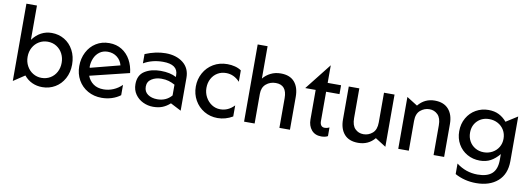

<svg xmlns="http://www.w3.org/2000/svg" viewBox="-66 -1168 4970 1793"><g transform="rotate(10 2418.5 -271.5)"><path d="M345 10Q411 10 465.5 -22Q520 -54 552 -112.5Q584 -171 584 -246Q584 -322 552.5 -381Q521 -440 467 -472Q413 -504 347 -504Q238 -504 165 -407V-732H65V1L172 -70Q205 -30 249 -10Q293 10 345 10ZM485 -245Q485 -196 464 -157Q443 -118 406 -96Q369 -74 323 -74Q279 -74 242 -96.5Q205 -119 183.5 -158.5Q162 -198 162 -246Q162 -295 183.5 -334Q205 -373 242 -395Q279 -417 323 -417Q371 -417 408 -393.5Q445 -370 465 -331Q485 -292 485 -245Z M912 -69Q854 -69 815.5 -96.5Q777 -124 759 -171L1131 -262Q1124 -329 1094 -384Q1064 -439 1012.5 -471.5Q961 -504 892 -504Q822 -504 767.5 -470Q713 -436 682.5 -376.5Q652 -317 652 -244Q652 -171 685 -112.5Q718 -54 776.5 -21Q835 12 908 12Q959 12 1005 -3Q1051 -18 1085 -44V-142Q1050 -107 1005 -88Q960 -69 912 -69ZM892 -422Q944 -422 981 -393Q1018 -364 1030 -317L752 -245L749 -252Q749 -296 765.5 -335Q782 -374 814.5 -398Q847 -422 892 -422Z M1423 -65Q1369 -65 1333 -90Q1297 -115 1297 -163Q1297 -211 1336.5 -236Q1376 -261 1429 -261Q1469 -261 1499 -252Q1529 -243 1558 -227V-125Q1506 -65 1423 -65ZM1427 -502Q1334 -502 1233 -460V-372Q1314 -419 1416 -419Q1558 -419 1558 -318V-300Q1501 -332 1409 -332Q1320 -332 1259 -293.5Q1198 -255 1198 -169Q1198 -114 1226.5 -73Q1255 -32 1300.5 -10.5Q1346 11 1396 11Q1446 11 1484 -4Q1522 -19 1556 -50L1657 2V-309Q1657 -401 1592.5 -451.5Q1528 -502 1427 -502Z M2013 -502Q1938 -502 1880 -467.5Q1822 -433 1789.5 -374Q1757 -315 1757 -245Q1757 -174 1790 -115.5Q1823 -57 1880 -23.5Q1937 10 2007 10Q2082 10 2150 -30V-135Q2093 -75 2018 -75Q1973 -75 1936.5 -99Q1900 -123 1878.5 -163Q1857 -203 1857 -250Q1857 -298 1877.5 -336.5Q1898 -375 1934 -396.5Q1970 -418 2015 -418Q2090 -418 2145 -358V-466Q2120 -484 2085 -493Q2050 -502 2013 -502Z M2519 -503Q2466 -503 2423 -481.5Q2380 -460 2352 -425V-732H2258V0H2358V-282Q2358 -342 2396 -374.5Q2434 -407 2488 -407Q2593 -407 2593 -282V0H2693V-312Q2693 -402 2649 -452.5Q2605 -503 2519 -503Z M2991 11Q3029 11 3053 -3V-85Q3031 -74 3009 -74Q2986 -74 2975 -89Q2964 -104 2964 -128V-408H3091V-492H2964V-659L2766 -408H2865V-128Q2865 -68 2898 -28.5Q2931 11 2991 11Z M3340 10Q3437 10 3497 -62L3598 2V-493H3498V-211Q3498 -142 3461 -110Q3424 -78 3375 -78Q3328 -78 3296 -110Q3264 -142 3264 -211V-493H3164V-181Q3164 -92 3208.5 -41Q3253 10 3340 10Z M3979 -503Q3883 -503 3822 -428L3720 -492V0H3820V-282Q3820 -351 3858 -383Q3896 -415 3944 -415Q3990 -415 4022.5 -383Q4055 -351 4055 -282V0H4155V-312Q4155 -401 4109.5 -452Q4064 -503 3979 -503Z M4354 -265Q4354 -334 4398 -377.5Q4442 -421 4510 -421Q4555 -421 4592 -401Q4629 -381 4650.5 -345Q4672 -309 4672 -263Q4672 -218 4650.5 -182.5Q4629 -147 4592 -127Q4555 -107 4511 -107Q4466 -107 4430 -128Q4394 -149 4374 -185Q4354 -221 4354 -265ZM4490 108Q4379 108 4289 39V139Q4380 189 4490 189Q4618 189 4694.5 122Q4771 55 4771 -69V-492L4662 -423Q4629 -462 4587 -483Q4545 -504 4488 -504Q4424 -504 4370 -473.5Q4316 -443 4284 -387.5Q4252 -332 4252 -261Q4252 -193 4283 -139Q4314 -85 4368 -54.5Q4422 -24 4488 -24Q4546 -24 4590 -48Q4634 -72 4672 -118V-64Q4672 26 4626.5 67Q4581 108 4490 108Z"/></g></svg>

Font: Geom
Style: Regular
Weight: 400
Version: Version 1.102